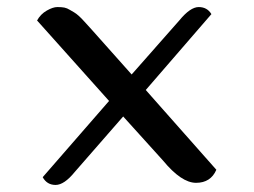

<svg xmlns="http://www.w3.org/2000/svg" viewBox="-20 -682 719 544"><path d="M593 -201Q577 -164 535.5 -164Q494 -164 442 -227L329 -352L192 -195Q162 -158 137.5 -158Q113 -158 101 -180L289 -396L85 -624Q95 -642 112.5 -652Q130 -662 142.5 -662Q155 -662 162.5 -660.5Q170 -659 178 -654L190 -647Q202 -640 219 -621Q236 -602 239 -599L353 -471L488 -624Q519 -662 543 -662Q567 -662 579 -642L393 -427Z"/></svg>

Font: Laila Medium
Style: Regular
Weight: 500
Designer: Hitesh Malaviya
Foundry: Indian Type Foundry
Version: Version 1.302;PS 1.0;hotconv 1.0.78;makeotf.lib2.5.61930; tt